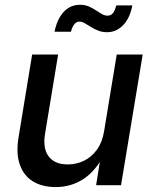

<svg xmlns="http://www.w3.org/2000/svg" viewBox="-20 -759 628 787"><path d="M208.5 7.8Q153.8 7.8 115.7 -15.1Q77.6 -38.1 61.3 -84Q44.9 -129.9 56.2 -197.3L111.8 -535.6H218.3L164.6 -210.4Q154.8 -150.9 179.4 -117.9Q204.1 -85 257.8 -85Q293.5 -85 324.7 -100.3Q356 -115.7 377.7 -146Q399.4 -176.3 406.7 -221.2L458.5 -535.6H564.9L476.1 0H374L395 -131.8H410.2Q374 -59.6 323 -25.9Q272 7.8 208.5 7.8ZM418.9 -627Q399.4 -627 383.1 -633.3Q366.7 -639.6 352.8 -648.4Q338.9 -657.2 327.4 -663.8Q315.9 -670.4 305.7 -670.4Q292 -670.4 283.2 -657.7Q274.4 -645 271 -628.9H203.6Q213.4 -679.2 240.2 -709.2Q267.1 -739.3 308.1 -739.3Q328.6 -739.3 344.2 -732.4Q359.9 -725.6 372.6 -717Q385.3 -708.5 397 -701.7Q408.7 -694.8 420.9 -694.8Q435.1 -694.8 443.1 -705.3Q451.2 -715.8 456.5 -736.8H522.5Q512.7 -685.1 484.9 -656Q457 -627 418.9 -627Z"/></svg>

Font: Inter 20pt Medium
Style: Italic
Weight: 500
Italic angle: -9.3988°
Version: Version 4.001;git-66647c0bb